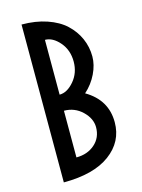

<svg xmlns="http://www.w3.org/2000/svg" viewBox="-120 -856 692 935"><g transform="rotate(-15 226.0 -389.0)"><path d="M83 8.8V-787.1Q153.3 -787.1 210 -767.8Q266.6 -748.5 302.2 -715.3Q337.9 -682.1 356.9 -639.2Q376 -596.2 376 -547.9Q376 -505.9 354.7 -461.7Q333.5 -417.5 295.4 -383.3Q398.4 -323.2 398.4 -210.4Q398.4 -112.3 316.4 -51.8Q234.4 8.8 83 8.8ZM173.8 -409.2Q212.4 -409.2 247.1 -450Q281.7 -490.7 281.7 -547.4Q281.7 -605.5 247.3 -645.5Q212.9 -685.5 173.8 -685.5ZM173.8 -92.8Q230 -92.8 267.1 -125.5Q304.2 -158.2 304.2 -210.4Q304.2 -254.4 265.9 -291.3Q227.5 -328.1 173.8 -328.1Z"/></g></svg>

Font: Voltaire
Style: Regular
Weight: 400
Designer: Yvonne Schttler
Foundry: Yvonne Schttler
Version: Version 1.003